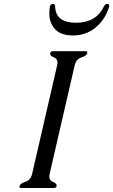

<svg xmlns="http://www.w3.org/2000/svg" viewBox="-20 -942 567 962"><path d="M344.7 -764.2Q267.1 -764.2 239.7 -818.8Q227.1 -842.8 227.1 -873.5Q227.1 -891.1 230 -909.2L230.5 -910.6Q233.4 -922.4 246.1 -922.4Q255.4 -922.4 256.3 -909.2Q258.8 -828.6 359.4 -828.1H361.8Q460.9 -828.1 500.5 -909.2Q506.8 -922.4 516.6 -922.4Q527.3 -922.4 527.3 -914.1Q527.3 -912.1 526.9 -910.2V-909.2Q511.2 -856 475.1 -818.8Q421.9 -764.2 344.7 -764.2ZM354 -613.8 229 -71.8Q227.1 -64 227.1 -57.6Q227.1 -38.1 244.1 -31.2Q264.2 -23.4 263.7 -13.2Q263.7 -11.7 263.7 -10.3Q261.2 0 251 0H85.4Q77.6 0 77.6 -6.8Q77.6 -8.3 78.1 -10.3Q81.1 -22.5 107.4 -31.2Q133.8 -40 141.1 -71.3L266.1 -613.8Q268.1 -621.6 268.1 -627.9Q268.1 -647.5 251 -654.3Q231 -662.1 231.4 -672.4Q231.4 -673.8 231.4 -675.3Q233.9 -685.5 244.1 -685.5H409.2Q417.5 -685.5 417.5 -678.7Q417.5 -677.2 417 -675.3Q414.1 -663.1 387.7 -654.3Q361.3 -645.5 354 -613.8Z"/></svg>

Font: Caudex
Style: Italic
Weight: 400
Italic angle: -13°
Version: Version 1.04